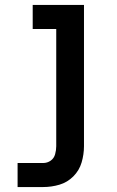

<svg xmlns="http://www.w3.org/2000/svg" viewBox="-20 -550 472 775"><path d="M51 205H154Q188 205 220 195.5Q252 186 276 162Q300 138 309.5 105.5Q319 73 319 40V-530H112V-433H207V40Q207 56 202.5 72.5Q198 89 184.5 98.5Q171 108 154 108H51Z"/></svg>

Font: Iosevka Sparkle Semibold
Style: Regular
Weight: 600
Designer: Belleve Invis
Foundry: Belleve Invis
Version: Version 4.5.0; ttfautohint (v1.8.3)